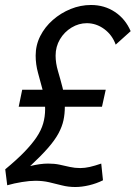

<svg xmlns="http://www.w3.org/2000/svg" viewBox="-20 -735 544 770"><path d="M69 -375H404L389 -307H55ZM1 -56Q47 -94 77.5 -125.5Q108 -157 126.5 -184.5Q145 -212 153 -239.5Q161 -267 161 -298Q161 -337 151.5 -372.5Q142 -408 132.5 -442.5Q123 -477 123 -512Q123 -554 141.5 -590.5Q160 -627 192 -655Q224 -683 263.5 -699Q303 -715 345 -715Q399 -715 441 -687Q483 -659 504 -610L444 -556Q430 -595 398 -618.5Q366 -642 328 -642Q296 -642 267 -624.5Q238 -607 220.5 -577.5Q203 -548 203 -512Q203 -482 212.5 -450Q222 -418 231 -383Q240 -348 240 -307Q240 -278 234.5 -252.5Q229 -227 214.5 -200Q200 -173 172.5 -141.5Q145 -110 101 -69Q121 -74 139 -76.5Q157 -79 173 -79Q199 -79 219.5 -74.5Q240 -70 260 -65.5Q280 -61 302 -61Q320 -61 340 -65.5Q360 -70 386 -79L393 -12Q367 1 337.5 8Q308 15 282 15Q254 15 228.5 8.5Q203 2 177.5 -4Q152 -10 122 -10Q99 -10 68 -5Q37 0 9 8Z"/></svg>

Font: Raleway Thin Medium
Style: Italic
Weight: 500
Italic angle: -12°
Version: Version 4.026